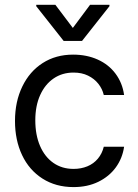

<svg xmlns="http://www.w3.org/2000/svg" viewBox="-20 -763 569 794"><path d="M42 -262.7Q42 -342.8 72.3 -405.3Q102.5 -467.8 156.7 -502.4Q210.9 -537.1 282.2 -537.1Q338.9 -537.1 384.3 -516.6Q429.7 -496.1 458 -458Q486.3 -419.9 493.2 -370.1H409.2Q403.3 -395.5 386.7 -416.5Q370.1 -437.5 344.2 -450.2Q318.4 -462.9 284.2 -462.9Q237.3 -462.9 201.7 -438.5Q166 -414.1 146 -369.6Q126 -325.2 126 -265.6Q126 -205.1 145.5 -159.7Q165 -114.3 200.7 -89.4Q236.3 -64.5 284.2 -64.5Q315.4 -64.5 341.3 -75.2Q367.2 -85.9 384.8 -106.9Q402.3 -127.9 409.2 -156.2H493.2Q486.3 -108.4 459 -70.8Q431.6 -33.2 386.7 -11.2Q341.8 10.7 284.2 10.7Q210.9 10.7 155.8 -24.4Q100.6 -59.6 71.3 -121.6Q42 -183.6 42 -262.7ZM281.2 -647.5 352.5 -743.2H432.6V-737.3L319.3 -593.8H243.2L129.9 -737.3V-743.2H209Z"/></svg>

Font: WEMIX Pretendard Variable
Style: Regular
Weight: 400
Designer: Base glyphs from Inter by Rasmus Andersson; Hangeul glyphs from Noto Sans CJK(Source Han Sans) by Jang Soo-young and Kan
Foundry: Kil Hyung-jin
Version: Version 1.000;Glyphs 3.2 (3208)